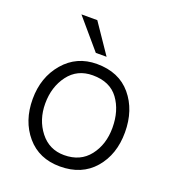

<svg xmlns="http://www.w3.org/2000/svg" viewBox="-132 -812 825 921"><g transform="rotate(20 280.5 -351.5)"><path d="M516 -251Q516 -138 452.5 -64.5Q389 9 278 9Q171 9 108 -65Q45 -139 45 -251Q45 -362 110 -438Q175 -514 278 -514Q391 -514 453.5 -439.5Q516 -365 516 -251ZM109 -251Q109 -168 155.5 -108.5Q202 -49 278 -49Q361 -49 406.5 -107.5Q452 -166 452 -251Q452 -339 409 -397.5Q366 -456 278 -456Q199 -456 154 -396Q109 -336 109 -251ZM309 -562H254L126 -712H207Z"/></g></svg>

Font: Hind Siliguri Light
Style: Regular
Weight: 300
Designer: Jyotish Sonowal
Foundry: Indian Type Foundry
Version: Version 1.001;PS 1.0;hotconv 1.0.86;makeotf.lib2.5.63406; tt